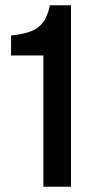

<svg xmlns="http://www.w3.org/2000/svg" viewBox="-20 -710 390 730"><path d="M145 0V-572L170 -690H250V0ZM22 -499V-575Q69 -580 98 -591Q127 -602 144 -625.5Q161 -649 170 -690L196 -499Z"/></svg>

Font: Radio Canada Big
Style: Regular
Weight: 400
Designer: Étienne Aubert Bonn
Foundry: Coppers and Brasses
Version: Version 1.001